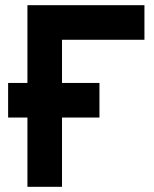

<svg xmlns="http://www.w3.org/2000/svg" viewBox="-20 -720 592 740"><path d="M85.7 0H219V-566.7H536.7V-700H85.7ZM11.3 -267H363.3V-400.3H11.3Z"/></svg>

Font: Unageo Variable
Style: Regular
Weight: 300
Designer: Richard Sepsi
Foundry: Richard Sepsi
Version: Version 2.200